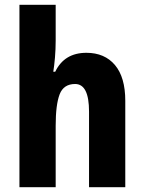

<svg xmlns="http://www.w3.org/2000/svg" viewBox="-20 -780 601 800"><path d="M212 -611Q212 -575 209 -540Q206 -505 202 -481H210Q248 -560 340 -560Q416 -560 459 -509Q502 -458 502 -360V0H351V-315Q351 -430 293 -430Q245 -430 228.5 -387Q212 -344 212 -256V0H61V-760H212Z"/></svg>

Font: Noto Sans Tamil Condensed ExtraBold
Style: Regular
Weight: 800
Width: 3
Designer: Jelle Bosma - Monotype Design Team
Foundry: Monotype Imaging Inc.
Version: Version 2.004; ttfautohint (v1.8.4.7-5d5b)